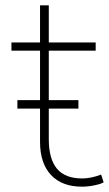

<svg xmlns="http://www.w3.org/2000/svg" viewBox="-20 -700 413 728"><path d="M131.8 -162.1V-507.8H23.4V-539.1H131.8V-679.7H165V-539.1H342.8V-507.8H165V-171.9Q165 -97.7 195.8 -60.5Q226.6 -23.4 292 -23.4Q325.2 -23.4 363.3 -38.1L373 -8.8Q364.3 -2.9 339.4 2.4Q314.5 7.8 291 7.8Q214.8 7.8 173.3 -36.6Q131.8 -81.1 131.8 -162.1ZM45.9 -320.3H277.3V-288.1H45.9Z"/></svg>

Font: Min Sans VF VF
Style: Regular
Weight: 400
Designer: Jinseong-Kim, NotoSansCJK, Nunito
Foundry: Jinseong-Kim
Version: Version 1.420;Glyphs 3.1.2 (3151)